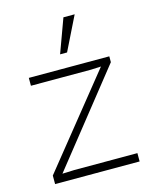

<svg xmlns="http://www.w3.org/2000/svg" viewBox="-105 -754 660 825"><g transform="rotate(-15 225.0 -341.5)"><path d="M37 0H413V-37H132L79 -35L404 -444V-470H46V-435H314L358 -437L37 -38ZM202 -533H233L307 -683H257Z"/></g></svg>

Font: Kreadon Extra Light
Style: Regular
Weight: 200
Designer: kohakuno
Foundry: StudioGnu
Version: Version 1.000;Glyphs 3.1.2 (3151)